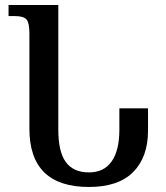

<svg xmlns="http://www.w3.org/2000/svg" viewBox="-20 -734 659 764"><path d="M97 -222V-601Q97 -644 85 -657Q73 -670 39 -670H14V-714H212V-218Q212 -130 242 -89Q272 -48 334 -48Q394 -48 424.5 -92Q455 -136 455 -218V-303H569V-214Q569 -109 510 -49.5Q451 10 334 10Q97 10 97 -222Z"/></svg>

Font: Noto Serif Georgian Medium Narrow
Style: Regular
Weight: 500
Width: 4
Designer: Monotype Design team
Foundry: Monotype Imaging Inc.
Version: Version 1.000